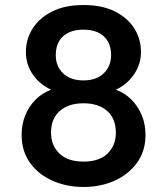

<svg xmlns="http://www.w3.org/2000/svg" viewBox="-20 -732 665 764"><path d="M312 12Q244 12 187.5 -13.5Q131 -39 98.5 -85.5Q66 -132 66 -195Q66 -237 80.5 -273Q95 -309 121.5 -335.5Q148 -362 183 -375Q137 -397 110 -436.5Q83 -476 83 -525Q83 -576 109.5 -618Q136 -660 187 -686Q238 -712 312 -712Q387 -712 438 -686Q489 -660 515 -618Q541 -576 541 -525Q541 -477 513.5 -436.5Q486 -396 441 -375Q477 -362 503.5 -335Q530 -308 544.5 -272.5Q559 -237 559 -195Q559 -132 526 -85.5Q493 -39 437 -13.5Q381 12 312 12ZM312 -89Q376 -89 408.5 -121.5Q441 -154 441 -204Q441 -260 406.5 -290.5Q372 -321 312 -321Q253 -321 218 -290.5Q183 -260 183 -204Q183 -154 216 -121.5Q249 -89 312 -89ZM312 -412Q364 -412 393 -440.5Q422 -469 422 -512Q422 -561 393 -587.5Q364 -614 312 -614Q260 -614 231 -587.5Q202 -561 202 -512Q202 -468 231.5 -440Q261 -412 312 -412Z"/></svg>

Font: DM Sans 9pt SemiBold
Style: Regular
Weight: 600
Version: Version 4.004;gftools[0.9.30]